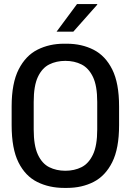

<svg xmlns="http://www.w3.org/2000/svg" viewBox="-20 -910 640 940"><path d="M294 10Q221 10 162.5 -19Q104 -48 70.5 -115Q37 -182 37 -297V-389Q37 -503 71.5 -570.5Q106 -638 164 -667Q222 -696 293 -696H307Q380 -696 438 -666.5Q496 -637 529.5 -570Q563 -503 563 -389V-297Q563 -183 529.5 -116Q496 -49 438.5 -19.5Q381 10 308 10ZM300 -74Q344 -74 379 -91.5Q414 -109 435 -153Q456 -197 456 -276V-411Q456 -490 435 -533.5Q414 -577 379 -594.5Q344 -612 300 -612Q256 -612 221 -594.5Q186 -577 165.5 -533.5Q145 -490 145 -411V-276Q145 -197 165.5 -153Q186 -109 221 -91.5Q256 -74 300 -74ZM257 -755 357 -890H456V-887L339 -755Z"/></svg>

Font: Chivo Mono
Style: Regular
Weight: 400
Monospace: yes
Designer: Hector Gatti
Foundry: Omnibus-Type
Version: Version 1.008; ttfautohint (v1.8.4.7-5d5b)